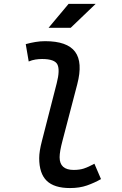

<svg xmlns="http://www.w3.org/2000/svg" viewBox="-20 -953 626 983"><path d="M338.4 9.8Q257.3 9.8 219 -27.6Q180.7 -64.9 180.7 -143.6Q180.7 -178.2 194.8 -231.9L270.5 -527.3Q287.6 -593.8 274.2 -622.3Q260.7 -650.9 195.3 -650.9Q178.7 -650.9 161.4 -648.2Q144 -645.5 127 -638.2L111.8 -727.1Q136.2 -733.9 161.1 -738Q186 -742.2 210.9 -742.2Q324.2 -742.2 364.5 -688Q404.8 -633.8 375.5 -521.5L299.8 -231.9Q285.2 -176.8 285.2 -147.9Q285.2 -83 357.4 -83Q387.2 -83 409.7 -90.3Q432.1 -97.7 463.4 -114.7L497.1 -36.1Q462.9 -16.6 425 -3.4Q387.2 9.8 338.4 9.8ZM228.5 -810.5 331.1 -933.1H469.7L341.8 -810.5Z"/></svg>

Font: Cascadia Code NF
Style: Italic
Weight: 400
Italic angle: -10°
Monospace: yes
Designer: Aaron Bell
Foundry: Saja Typeworks
Version: Version 2404.023; ttfautohint (v1.8.4)